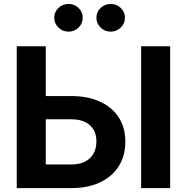

<svg xmlns="http://www.w3.org/2000/svg" viewBox="-20 -965 958 985"><path d="M214.8 -472.2H345.2Q430.7 -472.2 492.9 -443.6Q555.2 -415 589.1 -362.8Q623 -310.5 623 -239.3Q623 -165.5 589.1 -112.1Q555.2 -58.6 492.9 -29.3Q430.7 0 345.2 0H65.9V-727.5H214.8ZM214.8 -353V-121.1H345.2Q406.2 -121.1 440.4 -152.6Q474.6 -184.1 474.6 -240.7Q474.6 -293.5 440.4 -323.2Q406.2 -353 345.2 -353ZM853 -727.5V0H704.1V-727.5ZM331.5 -802.7Q301.3 -802.7 279.8 -823.7Q258.3 -844.7 258.3 -874Q258.3 -903.3 279.8 -924.1Q301.3 -944.8 331.5 -944.8Q361.8 -944.8 383.1 -924.1Q404.3 -903.3 404.3 -874Q404.3 -844.7 383.1 -823.7Q361.8 -802.7 331.5 -802.7ZM547.9 -802.7Q517.6 -802.7 496.1 -823.7Q474.6 -844.7 474.6 -874Q474.6 -903.3 496.1 -924.1Q517.6 -944.8 547.9 -944.8Q578.1 -944.8 599.6 -924.1Q621.1 -903.3 621.1 -874Q621.1 -844.7 599.6 -823.7Q578.1 -802.7 547.9 -802.7Z"/></svg>

Font: Inter
Style: Bold
Weight: 700
Designer: Rasmus Andersson
Foundry: rsms
Version: Version 4.001;git-9221beed3